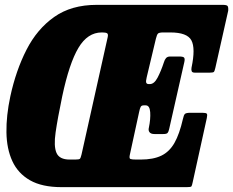

<svg xmlns="http://www.w3.org/2000/svg" viewBox="-20 -770 959 790"><path d="M552.5 -309.5 514.5 -134.5Q510.5 -118 516.8 -115.8Q523 -113.5 540.5 -113.5H559Q610.5 -113.5 643.8 -129.5Q677 -145.5 697.8 -182Q718.5 -218.5 732.5 -280Q736 -296.5 740.8 -301.2Q745.5 -306 764.5 -306H812Q827.5 -306 830.8 -302.2Q834 -298.5 831 -284.5L773 -21Q770 -6 767.5 -3Q765 0 748.5 0H233Q153 0 103.5 -28.2Q54 -56.5 30.8 -107Q7.5 -157.5 6.5 -225.8Q5.5 -294 22.5 -373.5Q45.5 -480 89 -565.2Q132.5 -650.5 203 -700.2Q273.5 -750 377.5 -750H896Q912.5 -750 916.2 -745.5Q920 -741 919 -726L866 -490.5Q863 -477 859.8 -474Q856.5 -471 841.5 -471H782.5Q771 -471 768.8 -476.8Q766.5 -482.5 768 -491.5Q785 -571.5 767.5 -604Q750 -636.5 681 -636.5H652.5Q635 -636.5 630.2 -632Q625.5 -627.5 621.5 -611L583.5 -451.5Q579.5 -435 581.8 -429.5Q584 -424 592.5 -424H596.5Q614.5 -424 628.5 -450.8Q642.5 -477.5 654.5 -514Q657.5 -524.5 663.2 -531Q669 -537.5 680 -537.5H717.5Q733 -537.5 737.2 -533.2Q741.5 -529 738.5 -515L676 -239Q673.5 -227.5 669.5 -223Q665.5 -218.5 652 -218.5H615.5Q601 -218.5 595.2 -226Q589.5 -233.5 592.5 -244.5Q600 -280.5 598 -308.5Q596 -336.5 579.5 -336.5H571.5Q562 -336.5 558.8 -330.2Q555.5 -324 552.5 -309.5ZM236 -373.5Q217 -282.5 208.8 -225.2Q200.5 -168 212.5 -140.8Q224.5 -113.5 266.5 -113.5H288.5Q305 -113.5 308.5 -116.5Q312 -119.5 315.5 -134.5L423 -616.5Q426 -629.5 420.8 -633Q415.5 -636.5 401.5 -636.5H398.5Q340.5 -636.5 302.8 -573.2Q265 -510 236 -373.5Z"/></svg>

Font: Besley* Condensed Heavy
Style: Italic
Weight: 800
Width: 3
Italic angle: -13°
Designer: Owen Earl
Foundry: indestructible type*
Version: Version 3.000; ttfautohint (v1.8.3)